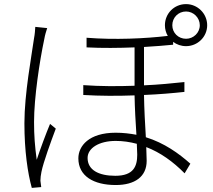

<svg xmlns="http://www.w3.org/2000/svg" viewBox="-20 -872 1040 936"><path d="M210 -735 152 -741C151 -725 150 -706 146 -686C134 -600 99 -415 99 -271C99 -136 115 -29 135 44L181 40C180 32 178 19 177 9C177 -3 179 -20 182 -34C191 -80 229 -184 252 -245L224 -268C205 -223 176 -145 159 -93C150 -159 146 -211 146 -277C146 -396 173 -574 196 -682C199 -700 205 -720 210 -735ZM820 -749C820 -786 849 -816 887 -816C923 -816 954 -786 954 -749C954 -712 923 -683 887 -683C849 -683 820 -712 820 -749ZM647 -171 649 -118C649 -61 631 -15 542 -15C460 -15 407 -44 407 -102C407 -150 463 -185 544 -185C579 -185 613 -180 647 -171ZM784 -749C784 -730 789 -712 798 -697C688 -684 539 -677 402 -688V-641C479 -637 560 -638 636 -641V-454C555 -451 469 -451 386 -457V-409C468 -404 554 -404 636 -407C637 -347 641 -274 645 -215C613 -221 580 -225 544 -225C413 -225 362 -160 362 -100C362 -14 436 30 544 30C638 30 695 -11 695 -88L693 -155C761 -129 824 -84 880 -27L908 -74C852 -124 781 -175 691 -203C687 -267 683 -342 682 -409C756 -412 824 -418 879 -424V-472C821 -466 754 -459 682 -456V-643C735 -646 783 -650 824 -654V-668C841 -655 863 -647 887 -647C943 -647 990 -692 990 -749C990 -806 943 -852 887 -852C829 -852 784 -806 784 -749Z"/></svg>

Font: Noto Sans KR Light
Style: Regular
Weight: 300
Designer: Ryoko NISHIZUKA 西塚涼子 (kana, bopomofo & ideographs); Paul D. Hunt (Latin, Greek & Cyrillic); Sandoll Communications 산돌커뮤니
Foundry: Adobe
Version: Version 2.004;hotconv 1.0.118;makeotfexe 2.5.65603